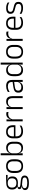

<svg xmlns="http://www.w3.org/2000/svg" viewBox="2425 -3128 890 5780"><g transform="rotate(-90 2870.0 -238.0)"><path d="M253.5 -143.5Q157.5 -143.5 106.2 -186.2Q55 -229 55 -310V-327Q55 -377 74.8 -414Q94.5 -451 138 -472.5Q181.5 -494 252 -495.5L494.5 -502V-453.5L334.5 -457.5V-456Q375 -449.5 400 -431Q425 -412.5 436.5 -384.5Q448 -356.5 448 -320.5V-303.5Q448 -225 398.8 -184.2Q349.5 -143.5 253.5 -143.5ZM250.5 137.5H261Q309 137.5 344 130.2Q379 123 398.5 106.5Q418 90 418 62.5V61Q418 29.5 395.5 12.2Q373 -5 319 -9.5L184 -21.5L205 -22Q172.5 -17.5 147.8 -8Q123 1.5 108.8 18Q94.5 34.5 94.5 59.5V60.5Q94.5 89.5 114 106.5Q133.5 123.5 168.5 130.5Q203.5 137.5 250.5 137.5ZM247 187Q183.5 187 136.5 176Q89.5 165 63.8 140.2Q38 115.5 38 73.5V71.5Q38 40 53.8 19.2Q69.5 -1.5 96.5 -13Q123.5 -24.5 155.5 -28L155 -29.5Q108.5 -35.5 87 -52.2Q65.5 -69 65.5 -97V-97.5Q65.5 -116 74.2 -129.5Q83 -143 101.5 -150.5Q120 -158 149.5 -159.5V-168.5L230 -147L192 -148Q152.5 -147.5 137.2 -138.2Q122 -129 122 -111.5V-111Q122 -92 142.5 -82.2Q163 -72.5 213.5 -67.5L331 -55.5Q407 -48 441.2 -19.8Q475.5 8.5 475.5 61V63Q475.5 107 449 134.2Q422.5 161.5 374 174.2Q325.5 187 260 187ZM253 -189Q298.5 -189 329 -202.8Q359.5 -216.5 375 -244Q390.5 -271.5 390.5 -311V-328.5Q390.5 -367.5 375.2 -394.8Q360 -422 330.2 -436Q300.5 -450 255.5 -450H252Q202.5 -450 171.8 -434.8Q141 -419.5 127 -392Q113 -364.5 113 -328V-311.5Q113 -271.5 128.5 -244.2Q144 -217 175 -203Q206 -189 253 -189Z M758.5 12Q657.5 12 605 -43.8Q552.5 -99.5 552.5 -204.5V-284Q552.5 -388.5 605 -444Q657.5 -499.5 758.5 -499.5Q859.5 -499.5 912 -444Q964.5 -388.5 964.5 -284V-204.5Q964.5 -99.5 912 -43.8Q859.5 12 758.5 12ZM758.5 -38Q829.5 -38 866.8 -80Q904 -122 904 -201V-287.5Q904 -366 866.8 -408Q829.5 -450 758.5 -450Q687.5 -450 650.5 -408Q613.5 -366 613.5 -287.5V-201Q613.5 -122 650.5 -80Q687.5 -38 758.5 -38Z M1309.5 10.5Q1263 10.5 1227.8 -6.5Q1192.5 -23.5 1171 -54.2Q1149.5 -85 1144.5 -126.5H1124.5L1144.5 -183Q1147 -136 1167.2 -104.2Q1187.5 -72.5 1220.5 -56.5Q1253.5 -40.5 1294 -40.5Q1361 -40.5 1397 -80.8Q1433 -121 1433 -198.5V-290.5Q1433 -367.5 1397 -407.8Q1361 -448 1292.5 -448Q1253 -448 1221.8 -431.8Q1190.5 -415.5 1170.2 -387.2Q1150 -359 1143 -322L1127 -366.5H1144.5Q1151.5 -403 1171.8 -432.5Q1192 -462 1227.2 -479.8Q1262.5 -497.5 1312.5 -497.5Q1401 -497.5 1447.5 -443.5Q1494 -389.5 1494 -286.5V-202Q1494 -98.5 1446.8 -44Q1399.5 10.5 1309.5 10.5ZM1086 0V-663H1146.5V-500.5L1144 -361L1144.5 -347.5V-142L1143.5 -122L1146.5 0Z M1809.5 10.5Q1704 10.5 1649.5 -42.5Q1595 -95.5 1595 -193.5V-288.5Q1595 -390.5 1645.8 -445Q1696.5 -499.5 1793.5 -499.5Q1858.5 -499.5 1902.5 -475Q1946.5 -450.5 1968.8 -404.5Q1991 -358.5 1991 -294V-276.5Q1991 -262 1990 -247.5Q1989 -233 1987.5 -218.5H1931.5Q1932.5 -240.5 1932.5 -260.2Q1932.5 -280 1932.5 -296.5Q1932.5 -345.5 1916.8 -379.8Q1901 -414 1870.2 -432Q1839.5 -450 1793.5 -450Q1725 -450 1690 -409.8Q1655 -369.5 1655 -293.5V-246L1655.5 -238V-187.5Q1655.5 -154 1665.2 -127Q1675 -100 1695.2 -80.8Q1715.5 -61.5 1746.2 -51.5Q1777 -41.5 1818 -41.5Q1865.5 -41.5 1906.2 -54.8Q1947 -68 1982.5 -91.5L1976.5 -37Q1945.5 -15.5 1903 -2.5Q1860.5 10.5 1809.5 10.5ZM1626.5 -218.5V-265H1974V-218.5Z M2164 -301.5 2148.5 -348 2163.5 -350Q2179.5 -417 2221.5 -455.8Q2263.5 -494.5 2330 -494.5Q2347.5 -494.5 2361.5 -491.8Q2375.5 -489 2385.5 -485L2389.5 -426Q2377 -430.5 2361 -433.5Q2345 -436.5 2326 -436.5Q2269 -436.5 2226 -402.2Q2183 -368 2164 -301.5ZM2107 0V-487.5H2166L2162.5 -341L2167.5 -336V0Z M2805 0V-306Q2805 -349.5 2793.2 -381Q2781.5 -412.5 2754.5 -429.5Q2727.5 -446.5 2682 -446.5Q2640 -446.5 2609 -430.5Q2578 -414.5 2559 -386.5Q2540 -358.5 2533 -322.5L2520.5 -367.5H2534Q2540.5 -403.5 2561.2 -432.8Q2582 -462 2617.2 -479.8Q2652.5 -497.5 2703 -497.5Q2762 -497.5 2797.5 -475.5Q2833 -453.5 2849.2 -412.2Q2865.5 -371 2865.5 -312V0ZM2476 0V-487.5H2536.5L2533.5 -367L2536.5 -364V0Z M3292.5 0 3295.5 -121.5 3293 -131V-288.5V-321Q3293 -384 3261.2 -415.2Q3229.5 -446.5 3161.5 -446.5Q3108.5 -446.5 3065 -430.5Q3021.5 -414.5 2988.5 -394L2994.5 -447.5Q3012.5 -459 3038 -470.8Q3063.5 -482.5 3096.8 -490.2Q3130 -498 3170 -498Q3219 -498 3253.8 -486Q3288.5 -474 3310.5 -451Q3332.5 -428 3342.8 -395.5Q3353 -363 3353 -322.5V0ZM3121.5 10.5Q3049 10.5 3010.2 -24.5Q2971.5 -59.5 2971.5 -125V-138Q2971.5 -202.5 3011.2 -235.2Q3051 -268 3140 -281L3303 -305L3306 -259L3147.5 -236.5Q3085.5 -227.5 3058.5 -205.8Q3031.5 -184 3031.5 -141.5V-132.5Q3031.5 -87.5 3059 -64Q3086.5 -40.5 3139.5 -40.5Q3185 -40.5 3217.2 -57Q3249.5 -73.5 3269.2 -101.2Q3289 -129 3295.5 -163.5L3307.5 -120.5H3295Q3289 -86 3268.8 -56Q3248.5 -26 3212.2 -7.8Q3176 10.5 3121.5 10.5Z M3648 10.5Q3560 10.5 3513.5 -43.8Q3467 -98 3467 -201V-285.5Q3467 -389 3513.8 -443.2Q3560.5 -497.5 3651 -497.5Q3697.5 -497.5 3732.8 -480.8Q3768 -464 3789.5 -433.2Q3811 -402.5 3816 -361H3836L3816 -305.5Q3814 -352.5 3794 -384Q3774 -415.5 3741.2 -431.8Q3708.5 -448 3667.5 -448Q3600 -448 3563.8 -408Q3527.5 -368 3527.5 -290.5V-197.5Q3527.5 -121 3563.5 -80.8Q3599.5 -40.5 3668 -40.5Q3708.5 -40.5 3739.5 -56.8Q3770.5 -73 3790.8 -101.2Q3811 -129.5 3818 -166L3834 -121H3816.5Q3810 -85 3789.2 -55Q3768.5 -25 3733.5 -7.2Q3698.5 10.5 3648 10.5ZM3814 0 3817.5 -122 3816 -142V-347.5L3816.5 -362L3814.5 -500.5V-663H3874.5V0Z M4202 12Q4101 12 4048.5 -43.8Q3996 -99.5 3996 -204.5V-284Q3996 -388.5 4048.5 -444Q4101 -499.5 4202 -499.5Q4303 -499.5 4355.5 -444Q4408 -388.5 4408 -284V-204.5Q4408 -99.5 4355.5 -43.8Q4303 12 4202 12ZM4202 -38Q4273 -38 4310.2 -80Q4347.5 -122 4347.5 -201V-287.5Q4347.5 -366 4310.2 -408Q4273 -450 4202 -450Q4131 -450 4094 -408Q4057 -366 4057 -287.5V-201Q4057 -122 4094 -80Q4131 -38 4202 -38Z M4586.5 -301.5 4571 -348 4586 -350Q4602 -417 4644 -455.8Q4686 -494.5 4752.5 -494.5Q4770 -494.5 4784 -491.8Q4798 -489 4808 -485L4812 -426Q4799.5 -430.5 4783.5 -433.5Q4767.5 -436.5 4748.5 -436.5Q4691.5 -436.5 4648.5 -402.2Q4605.5 -368 4586.5 -301.5ZM4529.5 0V-487.5H4588.5L4585 -341L4590 -336V0Z M5077 10.5Q4971.5 10.5 4917 -42.5Q4862.5 -95.5 4862.5 -193.5V-288.5Q4862.5 -390.5 4913.2 -445Q4964 -499.5 5061 -499.5Q5126 -499.5 5170 -475Q5214 -450.5 5236.2 -404.5Q5258.5 -358.5 5258.5 -294V-276.5Q5258.5 -262 5257.5 -247.5Q5256.5 -233 5255 -218.5H5199Q5200 -240.5 5200 -260.2Q5200 -280 5200 -296.5Q5200 -345.5 5184.2 -379.8Q5168.5 -414 5137.8 -432Q5107 -450 5061 -450Q4992.5 -450 4957.5 -409.8Q4922.5 -369.5 4922.5 -293.5V-246L4923 -238V-187.5Q4923 -154 4932.8 -127Q4942.5 -100 4962.8 -80.8Q4983 -61.5 5013.8 -51.5Q5044.5 -41.5 5085.5 -41.5Q5133 -41.5 5173.8 -54.8Q5214.5 -68 5250 -91.5L5244 -37Q5213 -15.5 5170.5 -2.5Q5128 10.5 5077 10.5ZM4894 -218.5V-265H5241.5V-218.5Z M5521 10.5Q5462 10.5 5419 -3Q5376 -16.5 5347.5 -32L5341.5 -89.5Q5377.5 -69.5 5420.5 -55.5Q5463.5 -41.5 5518.5 -41.5Q5579 -41.5 5611 -62.2Q5643 -83 5643 -124V-131Q5643 -157.5 5631.5 -174.8Q5620 -192 5590.5 -204.8Q5561 -217.5 5507 -228.5Q5445.5 -241.5 5410 -258.8Q5374.5 -276 5359.5 -302.5Q5344.5 -329 5344.5 -368V-373Q5344.5 -433.5 5387.2 -465.8Q5430 -498 5515.5 -498Q5572.5 -498 5614 -484.5Q5655.5 -471 5681.5 -454L5687.5 -401.5Q5655.5 -421 5614.5 -434.2Q5573.5 -447.5 5520.5 -447.5Q5480 -447.5 5454.2 -438.5Q5428.5 -429.5 5416.2 -412.5Q5404 -395.5 5404 -372.5V-368Q5404 -342 5415.5 -324.8Q5427 -307.5 5456 -295.5Q5485 -283.5 5536 -273.5Q5599 -260.5 5635.5 -243.5Q5672 -226.5 5687.5 -200Q5703 -173.5 5703 -132.5V-123.5Q5703 -57.5 5656.5 -23.5Q5610 10.5 5521 10.5Z"/></g></svg>

Font: Anek Tamil Medium Light
Style: Regular
Weight: 300
Version: Version 1.003